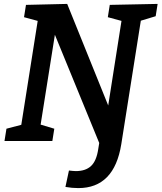

<svg xmlns="http://www.w3.org/2000/svg" viewBox="-20 -722 827 983"><path d="M601 16Q565 241 381 241Q349 241 315 235L333 151Q343 152 351.5 153Q360 154 368 154Q418 154 446 128Q474 102 483 41L488 10L261 -544L188 -84L258 -63L248 0H3L13 -63L89 -83L173 -615L103 -634L113 -697L324 -702L534 -182L602 -615L532 -634L542 -697L787 -702L777 -639L701 -616Z"/></svg>

Font: Bitter SemiBold
Style: Italic
Weight: 600
Italic angle: -9°
Designer: Sol Matas, and Bitter project Authors
Foundry: Sol Matas
Version: Version 2.001